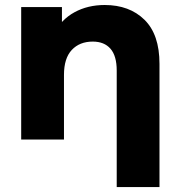

<svg xmlns="http://www.w3.org/2000/svg" viewBox="-20 -569 734 783"><path d="M358.3 -399.4Q304.8 -399.4 272.8 -365.4Q240.9 -331.3 240.9 -263.7V0H66.4V-540.3H232.6V-388.3L200.7 -433.4Q229.9 -489.6 283.9 -519.1Q338 -548.6 406.9 -548.6Q507.9 -548.6 569.2 -488.4Q630.4 -428.3 630.4 -308.9V194H456V-281.4Q456 -341.1 430.5 -370.3Q405 -399.4 358.3 -399.4Z"/></svg>

Font: iiserrat Thin
Style: Regular
Weight: 100
Designer: Akira Ohta
Foundry: Akira Ohta
Version: Version 1.200;Glyphs 3.3.1 (3343)